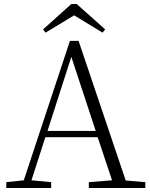

<svg xmlns="http://www.w3.org/2000/svg" viewBox="-20 -933 747 953"><path d="M360.8 -913.1 502 -787.1 488.8 -771 348.1 -856.9 206.1 -771 193.8 -787.1 334 -913.1ZM334 -650.9 215.8 -283.2H455.1ZM420.9 0V-28.8L536.1 -38.1L464.8 -252H205.1L136.2 -38.1L233.9 -28.8V0H11.2V-28.8L98.1 -38.1L327.1 -730H370.1L604 -37.1L701.2 -28.8V0Z"/></svg>

Font: Source Han Serif TW ExtraLight
Style: Regular
Weight: 250
Designer: Ryoko NISHIZUKA Ë•øÂ°öÊ∂ºÂ≠ê (kana & ideographs); Frank Grie√ühammer (Latin, Greek & Cyrillic); Wenlong ZHANG Âº†ÊñáÈæô 
Foundry: Adobe
Version: Version 2.003;hotconv 1.1.1;makeotfexe 2.6.0